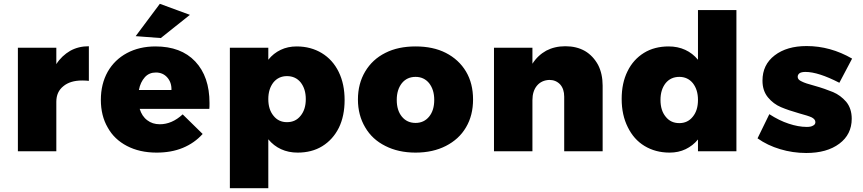

<svg xmlns="http://www.w3.org/2000/svg" viewBox="-20 -795 4535 1009"><path d="M349 -528C320 -511 295 -488 276 -458V-544H74V0H276V-260C276 -295 288 -322 313 -342C337 -362 370 -372 412 -372C427 -372 439 -371 447 -370V-552C410 -552 378 -544 349 -528Z M1006 -472C956 -525 886 -551 797 -551C740 -551 690 -539 647 -516C604 -493 570 -460 546 -418C522 -375 510 -326 510 -270C510 -215 522 -166 546 -125C569 -83 603 -51 647 -28C691 -5 743 7 803 7C854 7 900 -1 941 -18C982 -35 1016 -59 1045 -91L940 -194C902 -159 862 -142 820 -142C794 -142 772 -149 754 -163C735 -177 722 -197 714 -223H1080C1081 -230 1081 -240 1081 -254C1081 -346 1056 -419 1006 -472ZM859 -388C874 -371 882 -349 881 -322H710C715 -350 726 -372 741 -389C756 -406 776 -414 799 -414C824 -414 844 -405 859 -388ZM820 -775 693 -605 825 -595 978 -717Z M1671 -516C1633 -539 1589 -551 1539 -551C1508 -551 1480 -545 1455 -533C1430 -521 1408 -504 1390 -481V-544H1188V194H1390V-63C1409 -40 1431 -23 1457 -11C1483 1 1512 7 1544 7C1593 7 1637 -4 1674 -27C1711 -50 1740 -82 1761 -124C1781 -165 1791 -214 1791 -269C1791 -325 1781 -374 1760 -417C1739 -460 1709 -493 1671 -516ZM1560 -187C1542 -164 1518 -153 1488 -153C1459 -153 1435 -164 1417 -187C1399 -209 1390 -238 1390 -274C1390 -310 1399 -339 1417 -362C1435 -384 1459 -395 1488 -395C1518 -395 1542 -384 1560 -362C1578 -339 1587 -310 1587 -274C1587 -238 1578 -209 1560 -187Z M2323 -517C2278 -540 2225 -551 2164 -551C2103 -551 2050 -540 2005 -517C1959 -494 1924 -461 1899 -419C1874 -377 1861 -328 1861 -272C1861 -217 1874 -168 1899 -126C1924 -83 1959 -51 2005 -28C2050 -5 2103 7 2164 7C2225 7 2278 -5 2323 -28C2368 -51 2404 -83 2429 -126C2454 -168 2466 -217 2466 -272C2466 -328 2454 -377 2429 -419C2404 -461 2368 -494 2323 -517ZM2092 -358C2110 -380 2134 -391 2164 -391C2193 -391 2217 -380 2235 -358C2253 -335 2262 -306 2262 -270C2262 -233 2253 -204 2235 -182C2217 -160 2193 -149 2164 -149C2134 -149 2110 -160 2092 -182C2074 -204 2065 -233 2065 -270C2065 -306 2074 -335 2092 -358Z M3054 -527C3024 -544 2990 -552 2951 -552C2913 -552 2880 -544 2851 -529C2822 -513 2797 -490 2778 -460V-544H2576V0H2778V-269C2778 -300 2786 -326 2802 -345C2818 -364 2840 -374 2867 -375C2890 -375 2909 -367 2924 -351C2938 -335 2945 -314 2945 -287V0H3147V-345C3147 -386 3139 -423 3123 -454C3106 -485 3083 -510 3054 -527Z M3850 -742H3648V-481C3629 -504 3607 -521 3581 -533C3555 -545 3526 -551 3494 -551C3445 -551 3401 -540 3364 -517C3327 -494 3298 -462 3278 -421C3257 -379 3247 -330 3247 -275C3247 -218 3258 -169 3279 -127C3300 -84 3329 -51 3367 -28C3405 -5 3449 7 3499 7C3530 7 3558 1 3583 -11C3608 -23 3630 -40 3648 -62V0H3850ZM3621 -182C3603 -159 3579 -148 3550 -148C3520 -148 3496 -159 3478 -182C3460 -204 3451 -233 3451 -270C3451 -306 3460 -335 3478 -358C3496 -380 3520 -391 3550 -391C3579 -391 3603 -380 3621 -358C3639 -335 3648 -306 3648 -270C3648 -233 3639 -204 3621 -182Z M4213 -417C4258 -417 4317 -398 4391 -360L4458 -487C4382 -531 4302 -553 4219 -553C4150 -553 4094 -537 4051 -504C4008 -471 3987 -427 3987 -371C3987 -335 3997 -306 4016 -283C4035 -260 4058 -243 4084 -232C4110 -221 4142 -210 4181 -199C4211 -191 4233 -184 4246 -178C4259 -171 4265 -163 4265 -153C4265 -145 4261 -139 4253 -135C4245 -130 4234 -128 4220 -128C4190 -128 4158 -134 4125 -145C4091 -156 4057 -173 4023 -195L3961 -68C3996 -43 4036 -24 4080 -11C4123 2 4169 9 4217 9C4289 9 4347 -7 4391 -40C4434 -72 4456 -116 4456 -171C4456 -207 4446 -237 4427 -260C4407 -283 4384 -300 4358 -311C4331 -322 4298 -334 4258 -345C4228 -353 4206 -360 4193 -367C4179 -373 4172 -381 4172 -391C4172 -400 4176 -406 4183 -411C4190 -415 4200 -417 4213 -417Z"/></svg>

Font: Argentum Sans ExtraBold
Style: Regular
Weight: 800
Designer: Julieta Ulanovsky
Foundry: Julieta Ulanovsky
Version: Version 5.001;February 15, 2019;FontCreator 11.5.0.2425 64-b